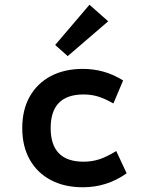

<svg xmlns="http://www.w3.org/2000/svg" viewBox="-20 -779 620 811"><path d="M330 12Q252 12 194.5 -18.5Q137 -49 105.5 -105Q74 -161 74 -238Q74 -315 105.5 -371Q137 -427 194.5 -457.5Q252 -488 330 -488Q423 -488 500 -439L459 -342Q422 -363 393.5 -371.5Q365 -380 333 -380Q194 -380 194 -238Q194 -96 333 -96Q368 -96 399 -106Q430 -116 471 -141L515 -47Q432 12 330 12ZM266 -542 213 -589 358 -759 437 -689Z"/></svg>

Font: Sometype Mono
Style: Bold
Weight: 700
Monospace: yes
Designer: Ryoichi Tsunekawa
Foundry: Dharma Type
Version: Version 1.000; ttfautohint (v1.8.3)